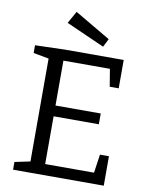

<svg xmlns="http://www.w3.org/2000/svg" viewBox="-98 -983 816 1053"><g transform="rotate(10 310.5 -456.5)"><path d="M504 -164H554V0H49V-43L135 -61V-634L49 -650V-693L216 -698H542V-540H492L476 -637H217V-387H469V-327H217V-61H489ZM418 -750 204 -845 242 -913 441 -796Z"/></g></svg>

Font: Bitter
Style: Regular
Weight: 400
Designer: Sol Matas, and Bitter project Authors
Foundry: Sol Matas
Version: Version 2.001